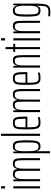

<svg xmlns="http://www.w3.org/2000/svg" viewBox="1319 -2102 978 3656"><g transform="rotate(-90 1808.0 -274.0)"><path d="M47 -667V-743H90V-667ZM49 0V-510H89V0Z M185 0V-510H217L221 -439H226Q229 -459 239 -477Q249 -495 268.5 -506.5Q288 -518 321 -518Q369 -518 389.5 -499.5Q410 -481 417 -439H422Q426 -460 436.5 -478Q447 -496 466.5 -507Q486 -518 519 -518Q565 -518 587.5 -499Q610 -480 617.5 -437Q625 -394 625 -322V0H585V-314Q585 -369 582 -402Q579 -435 571.5 -452.5Q564 -470 549.5 -476Q535 -482 512 -482Q480 -482 461.5 -467Q443 -452 435 -423Q427 -394 425.5 -353.5Q424 -313 424 -263V0H384V-314Q384 -369 381.5 -402Q379 -435 371.5 -452.5Q364 -470 350 -476Q336 -482 313 -482Q281 -482 262.5 -465.5Q244 -449 236 -419.5Q228 -390 226.5 -349.5Q225 -309 225 -263V0Z M717 189V-510H749L753 -439H757Q764 -474 777 -490.5Q790 -507 808.5 -512.5Q827 -518 847 -518Q883 -518 906.5 -506.5Q930 -495 942 -466.5Q954 -438 959 -386.5Q964 -335 964 -255Q964 -175 959 -123.5Q954 -72 941.5 -43.5Q929 -15 906.5 -3.5Q884 8 847 8Q823 8 805.5 1Q788 -6 777 -22Q766 -38 761 -63H757V189ZM840 -28Q867 -28 884 -36Q901 -44 909.5 -67Q918 -90 921 -135Q924 -180 924 -255Q924 -330 921 -375Q918 -420 909.5 -443Q901 -466 884 -474Q867 -482 840 -482Q808 -482 789 -464Q770 -446 763 -404Q758 -374 757.5 -337Q757 -300 757 -253Q757 -209 758 -174Q759 -139 763 -116Q771 -67 790 -47.5Q809 -28 840 -28Z M1049 0V-743H1089V0Z M1303 8Q1268 8 1245 1Q1222 -6 1207.5 -24Q1193 -42 1185.5 -72Q1178 -102 1175 -147Q1172 -192 1172 -254Q1172 -329 1175 -379.5Q1178 -430 1189.5 -460.5Q1201 -491 1227.5 -504.5Q1254 -518 1300 -518Q1333 -518 1353.5 -510Q1374 -502 1387 -484.5Q1400 -467 1406 -436.5Q1412 -406 1413.5 -361.5Q1415 -317 1415 -256V-242H1212Q1212 -177 1215 -135Q1218 -93 1227.5 -69.5Q1237 -46 1256 -37Q1275 -28 1308 -28Q1323 -28 1341 -30Q1359 -32 1375.5 -35Q1392 -38 1405 -42V-5Q1395 -2 1378 1Q1361 4 1341.5 6Q1322 8 1303 8ZM1375 -257V-297Q1375 -359 1371.5 -396.5Q1368 -434 1359.5 -452Q1351 -470 1336 -476Q1321 -482 1299 -482Q1270 -482 1252 -475Q1234 -468 1225.5 -446.5Q1217 -425 1214.5 -384.5Q1212 -344 1212 -277H1395Z M1501 0V-510H1533L1537 -439H1542Q1545 -459 1555 -477Q1565 -495 1584.5 -506.5Q1604 -518 1637 -518Q1685 -518 1705.5 -499.5Q1726 -481 1733 -439H1738Q1742 -460 1752.5 -478Q1763 -496 1782.5 -507Q1802 -518 1835 -518Q1881 -518 1903.5 -499Q1926 -480 1933.5 -437Q1941 -394 1941 -322V0H1901V-314Q1901 -369 1898 -402Q1895 -435 1887.5 -452.5Q1880 -470 1865.5 -476Q1851 -482 1828 -482Q1796 -482 1777.5 -467Q1759 -452 1751 -423Q1743 -394 1741.5 -353.5Q1740 -313 1740 -263V0H1700V-314Q1700 -369 1697.5 -402Q1695 -435 1687.5 -452.5Q1680 -470 1666 -476Q1652 -482 1629 -482Q1597 -482 1578.5 -465.5Q1560 -449 1552 -419.5Q1544 -390 1542.5 -349.5Q1541 -309 1541 -263V0Z M2151 8Q2116 8 2093 1Q2070 -6 2055.5 -24Q2041 -42 2033.5 -72Q2026 -102 2023 -147Q2020 -192 2020 -254Q2020 -329 2023 -379.5Q2026 -430 2037.5 -460.5Q2049 -491 2075.5 -504.5Q2102 -518 2148 -518Q2181 -518 2201.5 -510Q2222 -502 2235 -484.5Q2248 -467 2254 -436.5Q2260 -406 2261.5 -361.5Q2263 -317 2263 -256V-242H2060Q2060 -177 2063 -135Q2066 -93 2075.5 -69.5Q2085 -46 2104 -37Q2123 -28 2156 -28Q2171 -28 2189 -30Q2207 -32 2223.5 -35Q2240 -38 2253 -42V-5Q2243 -2 2226 1Q2209 4 2189.5 6Q2170 8 2151 8ZM2223 -257V-297Q2223 -359 2219.5 -396.5Q2216 -434 2207.5 -452Q2199 -470 2184 -476Q2169 -482 2147 -482Q2118 -482 2100 -475Q2082 -468 2073.5 -446.5Q2065 -425 2062.5 -384.5Q2060 -344 2060 -277H2243Z M2349 0V-510H2381L2385 -439H2389Q2393 -460 2403 -478Q2413 -496 2432.5 -507Q2452 -518 2485 -518Q2518 -518 2538.5 -507.5Q2559 -497 2569 -474Q2579 -451 2582.5 -413.5Q2586 -376 2586 -322V0H2547V-314Q2547 -369 2544 -402Q2541 -435 2533 -452.5Q2525 -470 2510 -476Q2495 -482 2472 -482Q2441 -482 2423.5 -465.5Q2406 -449 2398.5 -419.5Q2391 -390 2390 -349.5Q2389 -309 2389 -263V0Z M2700 0V-474H2647V-510H2700V-658H2740V-510H2801V-474H2740V0Z M2865 -667V-743H2908V-667ZM2867 0V-510H2907V0Z M3003 0V-510H3035L3039 -439H3043Q3047 -460 3057 -478Q3067 -496 3086.5 -507Q3106 -518 3139 -518Q3172 -518 3192.5 -507.5Q3213 -497 3223 -474Q3233 -451 3236.5 -413.5Q3240 -376 3240 -322V0H3201V-314Q3201 -369 3198 -402Q3195 -435 3187 -452.5Q3179 -470 3164 -476Q3149 -482 3126 -482Q3095 -482 3077.5 -465.5Q3060 -449 3052.5 -419.5Q3045 -390 3044 -349.5Q3043 -309 3043 -263V0Z M3420 195Q3407 195 3392 194.5Q3377 194 3360.5 193.5Q3344 193 3326 192V155Q3334 156 3348.5 157Q3363 158 3380.5 158.5Q3398 159 3415 159Q3453 159 3475 149Q3497 139 3508.5 114.5Q3520 90 3523.5 47.5Q3527 5 3527 -60V-63H3523Q3519 -38 3507.5 -22Q3496 -6 3478.5 1Q3461 8 3436 8Q3400 8 3377 -3.5Q3354 -15 3342 -43.5Q3330 -72 3325 -123.5Q3320 -175 3320 -255Q3320 -335 3325 -386.5Q3330 -438 3342.5 -466.5Q3355 -495 3377.5 -506.5Q3400 -518 3436 -518Q3456 -518 3474 -512.5Q3492 -507 3506 -490.5Q3520 -474 3527 -439H3531L3536 -510H3567V-83Q3567 -4 3562 49Q3557 102 3542 134.5Q3527 167 3498 181Q3469 195 3420 195ZM3444 -28Q3475 -28 3493.5 -46.5Q3512 -65 3520 -107Q3525 -137 3526 -173Q3527 -209 3527 -253Q3527 -300 3526.5 -336Q3526 -372 3520 -399Q3513 -445 3494.5 -463.5Q3476 -482 3444 -482Q3417 -482 3400 -474Q3383 -466 3374.5 -443Q3366 -420 3363 -375Q3360 -330 3360 -255Q3360 -180 3363 -135Q3366 -90 3374.5 -67Q3383 -44 3400 -36Q3417 -28 3444 -28Z"/></g></svg>

Font: Saira UltraCondensed ExtraLight
Style: Regular
Weight: 250
Width: 1
Designer: Hector Gatti with collaboration of the Omnibus-Type team
Foundry: Omnibus-Type
Version: Version 1.101